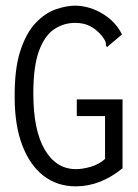

<svg xmlns="http://www.w3.org/2000/svg" viewBox="-20 -650 490 680"><path d="M249 10Q182 10 133.5 -28Q85 -66 58.5 -136.5Q32 -207 32 -304Q31 -406 52 -470Q73 -534 106.5 -569Q140 -604 177.5 -617Q215 -630 247 -630Q298 -629 344 -601Q390 -573 412 -528L367 -490L359 -483L355 -489Q356 -497 353 -504Q350 -511 340 -524Q320 -547 298 -558Q276 -569 246 -569Q206 -569 172 -546.5Q138 -524 118 -469.5Q98 -415 98 -319Q98 -189 138.5 -120Q179 -51 249 -51Q273 -51 302 -59.5Q331 -68 352 -87V-239H252V-298H414V-54Q335 10 249 10Z"/></svg>

Font: Inconsolata SemiCondensed
Style: Regular
Weight: 400
Width: 4
Monospace: yes
Designer: Raph Levien, Cyreal, Brenton Simpson
Foundry: Raph Levien, Cyreal, Google
Version: Version 3.001; ttfautohint (v1.8.2.53-6de2)